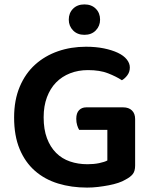

<svg xmlns="http://www.w3.org/2000/svg" viewBox="-20 -835 692 871"><path d="M593 -84Q593 -59 582.5 -45.5Q572 -32 549 -20Q536 -12 516.5 -5.5Q497 1 473.5 5.5Q450 10 425 13Q400 16 375 16Q304 16 243.5 -2.5Q183 -21 138.5 -60Q94 -99 69 -159Q44 -219 44 -302Q44 -381 69.5 -441.5Q95 -502 139.5 -542Q184 -582 243 -602.5Q302 -623 370 -623Q415 -623 451.5 -615.5Q488 -608 514.5 -595.5Q541 -583 555 -565.5Q569 -548 569 -529Q569 -509 558 -494Q547 -479 533 -471Q507 -488 470 -502.5Q433 -517 379 -517Q335 -517 298 -502.5Q261 -488 234.5 -461Q208 -434 193 -394Q178 -354 178 -303Q178 -248 193 -208Q208 -168 234.5 -141.5Q261 -115 297.5 -102.5Q334 -90 377 -90Q406 -90 430 -95Q454 -100 467 -107V-246H339Q334 -254 330 -267Q326 -280 326 -296Q326 -322 338.5 -335Q351 -348 371 -348H539Q564 -348 578.5 -334Q593 -320 593 -295ZM434 -746Q434 -717 414.5 -697Q395 -677 363 -677Q331 -677 311.5 -697Q292 -717 292 -746Q292 -776 311.5 -795.5Q331 -815 363 -815Q395 -815 414.5 -795.5Q434 -776 434 -746Z"/></svg>

Font: Baloo Bhaina 2 SemiBold
Style: Regular
Weight: 600
Designer: Yesha Goshar, Manish Minz, Shuchita Grover and Ek Type
Foundry: Ek Type
Version: Version 1.640;hotconv 1.0.111;makeotfexe 2.5.65597; ttfautoh